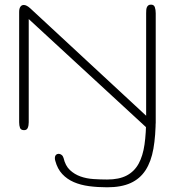

<svg xmlns="http://www.w3.org/2000/svg" viewBox="-20 -564 758 832"><path d="M613.3 -62.5V-506.8Q613.3 -514.2 613.8 -520.8Q614.3 -527.3 616.5 -532.5Q618.7 -537.6 622.8 -540.8Q627 -543.9 634.3 -543.9Q647 -543.9 650.9 -533Q654.8 -522 654.8 -506.8V-31.2Q654.8 0 638.2 0Q627 0 610.4 -15.1L104.5 -481.4V-34.2Q104.5 -20 100.3 -10Q96.2 0 84.5 0Q70.3 0 66.7 -10Q63 -20 63 -34.2V-512.2Q63 -526.9 68.4 -534.7Q73.7 -542.5 83 -542.5Q95.2 -542.5 111.3 -527.8ZM654.8 -52.2Q654.8 23.9 644.8 80.3Q634.8 136.7 610.6 173.8Q586.4 210.9 545.9 229.2Q505.4 247.6 444.3 247.6Q402.8 247.6 366 242.7Q329.1 237.8 299.8 225.1Q270.5 212.4 249.8 190.2Q229 168 219.7 133.3Q217.8 127.4 217.8 121.6Q217.8 111.8 222.7 107.2Q227.5 102.5 234.4 102.5Q240.7 102.5 246.8 107.2Q252.9 111.8 255.4 120.6Q263.2 154.3 283 172.9Q302.7 191.4 328.9 200.7Q355 210 385.3 211.9Q415.5 213.9 444.3 213.9Q496.1 213.9 529.1 196.5Q562 179.2 580.6 145.5Q599.1 111.8 606.2 62.3Q613.3 12.7 613.3 -52.2V-272Q613.3 -286.1 617.2 -296.1Q621.1 -306.2 635.3 -306.2Q641.6 -306.2 645.5 -303Q649.4 -299.8 651.4 -294.9Q653.3 -290 654.1 -283.9Q654.8 -277.8 654.8 -272Z"/></svg>

Font: Gruppo
Style: Regular
Weight: 400
Foundry: Vernon Adams
Version: Version 1.000